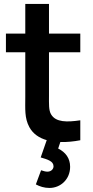

<svg xmlns="http://www.w3.org/2000/svg" viewBox="-20 -710 473 972"><path d="M386.5 -445.5V-540H228V-690H108V-540H10V-445.5H108V-220.5C108 -158.5 103.5 -113 128.5 -66.5C147 -32.5 178 -11.5 216.5 -0.5L186 87C220.5 97 251 106 251 132C251 145 240 159 220 159C211.5 159 201 156.5 188 152L161.5 223.5C181 234 203.5 241.5 230.5 241.5C287 241.5 335 197.5 335 134.5C335 91.5 312.5 61 274.5 42L285.5 9C318 10 352.5 6.5 386.5 0V-101C319 -91 263 -90.5 239 -130.5C226 -151 228 -184.5 228 -227.5V-445.5Z"/></svg>

Font: Hauora
Style: Bold
Weight: 700
Designer: Wayne Shih
Foundry: WCYS
Version: Version 1.001;hotconv 1.0.109;makeotfexe 2.5.65596